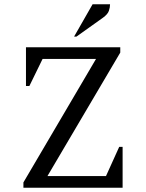

<svg xmlns="http://www.w3.org/2000/svg" viewBox="-20 -882 686 902"><path d="M90 0V-25L431 -605H180L118 -478H102V-660H545V-635L203 -55H478L540 -192H556V0ZM328 -710 415 -862H497Q497 -847 491.5 -831Q486 -815 464 -799L339 -710Z"/></svg>

Font: Spectral SC
Style: Regular
Weight: 400
Designer: Jean-Baptiste Levee
Foundry: Production Type
Version: Version 2.001